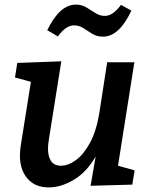

<svg xmlns="http://www.w3.org/2000/svg" viewBox="-20 -802 652 833"><path d="M193 11Q126 12 91.5 -37Q57 -86 70 -170L114 -447L45 -466L55 -529L246 -536L192 -197Q183 -144 196 -113.5Q209 -83 244 -83Q276 -83 309.5 -107.5Q343 -132 370.5 -182.5Q398 -233 411 -312L445 -532H563L492 -83L564 -63L554 -1L373 4L395 -123Q355 -54 299.5 -21.5Q244 11 193 11ZM427 -643Q400 -643 380 -655.5Q360 -668 341.5 -680Q323 -692 301 -692Q266 -692 231 -644L185 -671Q239 -782 309 -782Q335 -782 355.5 -769.5Q376 -757 394.5 -745Q413 -733 435 -733Q470 -733 505 -781L550 -756Q497 -643 427 -643Z"/></svg>

Font: Bitter SemiBold
Style: Italic
Weight: 600
Italic angle: -9°
Designer: Sol Matas, and Bitter project Authors
Foundry: Sol Matas
Version: Version 2.001